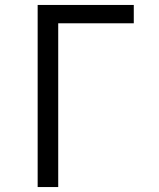

<svg xmlns="http://www.w3.org/2000/svg" viewBox="-20 -755 640 775"><path d="M132 0V-735H520V-661H215V0Z"/></svg>

Font: Iosevka Curly Extended
Style: Regular
Weight: 400
Width: 7
Monospace: yes
Designer: Belleve Invis
Foundry: Belleve Invis
Version: Version 11.1.0; ttfautohint (v1.8.3)